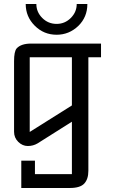

<svg xmlns="http://www.w3.org/2000/svg" viewBox="-20 -717 563 956"><path d="M420 -432V133Q420 175 399.5 197Q379 219 328 219H86V83H154V150H338V-111L167 -3Q145 10 118.5 10Q92 10 71 -10.5Q50 -31 50 -61V-412Q50 -461 63 -476Q85 -500 135 -500H483V-432ZM338 -432H128V-60L338 -192ZM415 -697Q415 -632 370 -588Q324 -544 262 -544Q198 -544 153 -589Q108 -634 108 -697H161Q161 -657 190.5 -627.5Q220 -598 262 -598Q303 -598 332.5 -627.5Q362 -657 362 -697Z"/></svg>

Font: Kelly Slab
Style: Regular
Weight: 400
Designer: Denis Masharov
Foundry: Denis Masharov
Version: Version 1.001